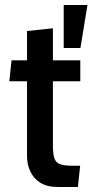

<svg xmlns="http://www.w3.org/2000/svg" viewBox="-20 -734 368 764"><path d="M210 10Q167 10 140.2 -7Q113.5 -24 100.5 -52Q87.5 -80 87.5 -113V-410.5H17L26 -494H87.5V-610.5L190.5 -621.5V-494H299.5V-410.5H190.5V-156Q190.5 -122 196.2 -104.5Q202 -87 218.8 -80.8Q235.5 -74.5 268.5 -74.5H299L290 10ZM233.5 -543V-714H328L300 -543Z"/></svg>

Font: Cabin SemiCondensedMedium
Style: Regular
Weight: 500
Width: 4
Designer: Pablo Impallari
Foundry: Pablo Impallari. http://www.impallari.com Igino Marini. http://www.ikern.com
Version: Version 3.001